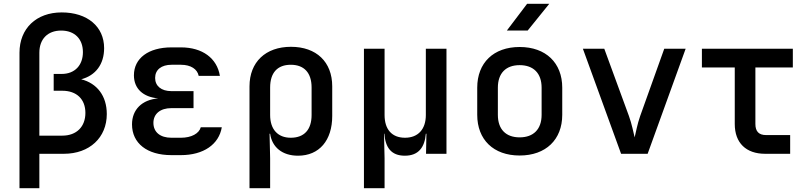

<svg xmlns="http://www.w3.org/2000/svg" viewBox="-20 -805 4240 1005"><path d="M186 180V0H314C449 0 539 -85 539 -208C539 -303 488 -369 405 -390C481 -410 525 -469 525 -553C525 -666 437 -740 303 -740C170 -740 82 -656 82 -529V180ZM186 -529C186 -601 230 -645 300 -645C371 -645 414 -601 414 -532C414 -464 372 -418 303 -418H261V-330H306C381 -330 427 -286 427 -214C427 -142 381 -95 306 -95H186Z M1031 -139C1022 -106 982 -84 927 -84H877C819 -84 783 -113 783 -162C783 -209 819 -239 877 -239H993V-328H877C824 -328 792 -355 792 -397C792 -440 825 -466 878 -466H927C979 -466 1013 -443 1020 -408H1131C1116 -500 1040 -557 927 -557H878C757 -557 681 -500 681 -411C681 -341 729 -297 808 -290C723 -283 671 -231 671 -154C671 -55 750 7 877 7H927C1045 7 1126 -49 1141 -139Z M1503 -560C1370 -560 1286 -480 1286 -353V180H1394V23L1391 -105H1394C1404 -34 1458 10 1540 10C1651 10 1719 -70 1719 -198V-353C1719 -481 1636 -560 1503 -560ZM1611 -203C1611 -126 1572 -84 1502 -84C1434 -84 1394 -128 1394 -203V-347C1394 -424 1432 -466 1502 -466C1572 -466 1611 -424 1611 -347Z M2209 -203C2209 -128 2168 -84 2100 -84C2031 -84 1993 -128 1993 -203V-550H1885V180H1993V23L1990 -105H1992C1997 -34 2027 10 2099 10C2171 10 2203 -34 2209 -105H2212L2210 0H2317V-550H2209Z M2742 -645 2855 -785H2739L2633 -645ZM2700 9C2837 9 2923 -74 2923 -204V-346C2923 -476 2837 -559 2700 -559C2563 -559 2478 -476 2478 -346V-204C2478 -74 2563 9 2700 9ZM2700 -86C2628 -86 2586 -128 2586 -204V-346C2586 -422 2628 -464 2700 -464C2772 -464 2815 -422 2815 -346V-204C2815 -128 2772 -86 2700 -86Z M3370 0 3569 -550H3457L3331 -198C3316 -156 3308 -110 3302 -86C3296 -110 3287 -157 3272 -198L3143 -550H3031L3231 0Z M4116 0V-98H3990C3952 -98 3934 -117 3934 -156V-452H4130V-550H3654V-452H3826V-156C3826 -57 3885 0 3985 0Z"/></svg>

Font: Tekne LDO SemiBold
Style: Regular
Weight: 600
Monospace: yes
Designer: Alessio Laiso, Mario Rullo, Paolo Rosset
Foundry: Alessio Laiso
Version: Version 1.000;hotconv 1.0.109;makeotfexe 2.5.65596